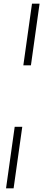

<svg xmlns="http://www.w3.org/2000/svg" viewBox="-20 -812 234 1040"><path d="M194.3 -792 147.5 -458H106.4L153.3 -792ZM100.6 -125 53.7 208H12.7L59.6 -125Z"/></svg>

Font: okolaks
Style: BoldItalic
Weight: 600
Width: 8
Italic angle: -8°
Version: Version 000.6.0